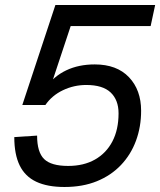

<svg xmlns="http://www.w3.org/2000/svg" viewBox="-20 -730 640 766"><path d="M237 16Q169 16 124.5 -5Q80 -26 58.5 -70Q37 -114 37 -183L128 -189Q128 -123 156 -95.5Q184 -68 252 -68Q314 -68 359 -93.5Q404 -119 428.5 -166Q453 -213 453 -278Q453 -331 421.5 -361Q390 -391 324 -391Q275 -391 231 -370Q187 -349 161 -311H69L201 -710H599L581 -626H262L175 -364L162 -380Q195 -426 244.5 -449.5Q294 -473 358 -473Q446 -473 494.5 -422Q543 -371 543 -288Q543 -224 522.5 -168.5Q502 -113 462.5 -71.5Q423 -30 366.5 -7Q310 16 237 16Z"/></svg>

Font: Geist Mono
Style: Italic
Weight: 400
Italic angle: -12°
Monospace: yes
Designer: Basement.studio, Andrés Briganti, Mateo Zaragoza
Foundry: Basement.studio, Vercel, Andrés Briganti, Guido Ferreyra, Mateo Zaragoza
Version: Version 1.500